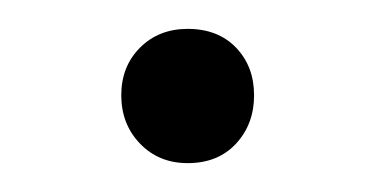

<svg xmlns="http://www.w3.org/2000/svg" viewBox="-20 -332 259 133"><path d="M110 -219Q90 -219 77 -232.5Q64 -246 64 -266Q64 -286 77 -299Q90 -312 110 -312Q131 -312 143.5 -299Q156 -286 156 -266Q156 -246 143.5 -232.5Q131 -219 110 -219Z"/></svg>

Font: Nunito ExtraLight Light
Style: Regular
Weight: 300
Version: Version 3.602